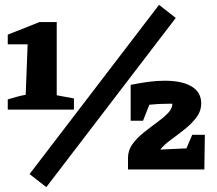

<svg xmlns="http://www.w3.org/2000/svg" viewBox="-20 -699 895 792"><path d="M12 -247V-289Q29 -294 48.5 -299.5Q68 -305 86 -308L94 -516H12V-556L143 -608H214V-306L285 -293V-247ZM171 73 102 19 636 -679 705 -625ZM508 0V-48Q508 -79 526.5 -104.5Q545 -130 572.5 -152Q600 -174 627 -193.5Q654 -213 672.5 -232Q691 -251 691 -271Q681 -271 672 -271Q634 -271 596 -267L570 -201H519V-349Q559 -357 593 -361.5Q627 -366 659 -366Q732 -366 771 -342Q810 -318 810 -273Q810 -241 790.5 -215Q771 -189 742 -166Q713 -143 685 -122.5Q657 -102 641 -82L749 -87L773 -143H825L823 0Z"/></svg>

Font: Piazzolla ExtraBold
Style: Regular
Weight: 800
Designer: Juan Pablo del Peral
Foundry: Huerta Tipografica
Version: Version 1.330